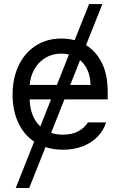

<svg xmlns="http://www.w3.org/2000/svg" viewBox="-20 -727 593 946"><path d="M403.8 -504.9Q453.1 -474.6 481.9 -417.2Q510.7 -359.9 510.7 -272.5V-237.3H297.4L231.9 -72.3Q258.3 -63.5 290 -63.5Q335 -63.5 366 -80.3Q397 -97.2 413.1 -124H502.9Q490.2 -84 460.7 -53.5Q431.2 -22.9 387.5 -6.1Q343.8 10.7 290 10.7Q243.2 10.7 204.1 -2.4L124 199.2H57.6L148.4 -29.3Q97.2 -63.5 69.6 -123.3Q42 -183.1 42 -260.7Q42 -341.8 72 -404.5Q102.1 -467.3 156.5 -502.2Q210.9 -537.1 282.2 -537.1Q317.4 -537.1 347.7 -528.8L418.9 -707H484.4ZM178.7 -104 231.4 -237.3H126Q129.4 -149.4 178.7 -104ZM260.3 -308.6 319.8 -458.5Q302.2 -462.9 282.2 -462.9Q237.8 -462.9 203.4 -441.9Q168.9 -420.9 149.2 -385.5Q129.4 -350.1 126.5 -308.6ZM425.8 -308.6Q425.8 -346.7 412.4 -378.4Q398.9 -410.2 374.5 -430.7L326.2 -308.6Z"/></svg>

Font: Pretendard JP
Style: Regular
Weight: 400
Designer: Base glyphs from Inter by Rasmus Andersson; Hangeul glyphs from Noto Sans CJK(Source Han Sans) by Jang Soo-young and Kan
Foundry: Kil Hyung-jin
Version: Version 1.309